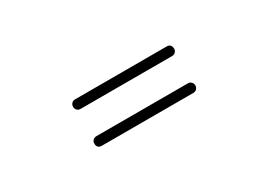

<svg xmlns="http://www.w3.org/2000/svg" viewBox="-11 -746 1023 731"><g transform="rotate(-30 500.0 -380.0)"><path d="M278 -461Q278 -470 284 -476Q290 -482 299 -482H701Q722 -482 722 -460Q722 -452 716 -446Q710 -440 701 -440H299Q290 -440 284 -446Q278 -452 278 -461ZM278 -300Q278 -308 284 -314Q290 -320 299 -320H701Q710 -320 716 -314Q722 -308 722 -299Q722 -290 716 -284Q710 -278 701 -278H299Q278 -278 278 -300Z"/></g></svg>

Font: Chiron GoRound TC
Style: Bold
Weight: 700
Designer: Ryoko NISHIZUKA 西塚涼子 (kana, bopomofo & ideographs); Paul D. Hunt (Latin, Greek & Cyrillic); Sandoll Communications 산돌커뮤니
Foundry: Adobe
Version: Version 1.000;hotconv 1.1.1;makeotfexe 2.6.0